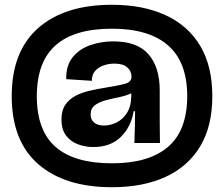

<svg xmlns="http://www.w3.org/2000/svg" viewBox="-20 -675 937 803"><path d="M448 108Q251 108 140 11.5Q29 -85 29 -273Q29 -460 139.5 -557.5Q250 -655 448 -655Q578 -655 672.5 -611.5Q767 -568 817.5 -483Q868 -398 868 -273Q868 -147 817 -62.5Q766 22 672 65Q578 108 448 108ZM448 8Q603 8 683 -61Q763 -130 763 -273Q763 -415 683 -485Q603 -555 448 -555Q291 -555 212.5 -485.5Q134 -416 134 -273Q134 -129 212.5 -60.5Q291 8 448 8ZM370 -60Q337 -60 306 -71.5Q275 -83 256 -108.5Q237 -134 237 -175Q237 -213 253 -236.5Q269 -260 295.5 -274Q322 -288 354.5 -295.5Q387 -303 419 -308Q481 -318 505.5 -325.5Q530 -333 530 -354Q530 -378 512 -393.5Q494 -409 458 -409Q437 -409 415 -402Q393 -395 378.5 -379Q364 -363 364 -337L257 -344Q256 -402 284.5 -436.5Q313 -471 358.5 -486.5Q404 -502 454 -502Q554 -502 601 -448Q648 -394 648 -297V-231Q648 -203 648 -170.5Q648 -138 648.5 -112.5Q649 -87 649 -77H542Q543 -110 544 -142.5Q545 -175 545 -210H539Q528 -144 485 -102Q442 -60 370 -60ZM415 -150Q441 -150 467 -162.5Q493 -175 510.5 -202Q528 -229 529 -271V-285Q509 -275 480 -269Q451 -263 423.5 -256Q396 -249 377.5 -235.5Q359 -222 359 -196Q359 -174 374 -162Q389 -150 415 -150Z"/></svg>

Font: Bricolage Grotesque 96pt SemiBold
Style: Regular
Weight: 600
Designer: Mathieu Triay
Foundry: Atelier Triay
Version: Version 1.001; ttfautohint (v1.8.4.7-5d5b);gftools[0.9.33.de